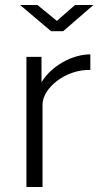

<svg xmlns="http://www.w3.org/2000/svg" viewBox="-20 -743 420 763"><path d="M278 -723 206 -660 129 -723H60L183 -619H231L351 -723ZM85 0H149V-327C149 -394 242 -468 339 -465V-527C266 -527 183 -480 145 -416V-517H85Z"/></svg>

Font: United Sans ExtraLight
Style: Regular
Weight: 200
Designer: Pablo Impallari, Rodrigo Fuenzalida (Modified by Dan O. Williams)
Version: Version 1.000;PS 001.000;hotconv 1.0.88;makeotf.lib2.5.64775